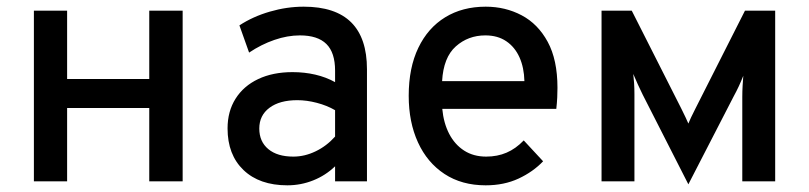

<svg xmlns="http://www.w3.org/2000/svg" viewBox="-20 -543 2423 575"><path d="M81.5 0V-511H181V-306.5H427V-511H527V0H427V-219.5H181V0Z M840.5 12Q757 12 709.2 -33.8Q661.5 -79.5 661.5 -158.5Q661.5 -209.5 685.5 -247.5Q709.5 -285.5 753.2 -306.2Q797 -327 856 -327Q892 -327 924.2 -319.5Q956.5 -312 983.5 -297V-331.5Q983.5 -385.5 957.5 -411.2Q931.5 -437 878 -437Q841 -437 801.8 -423.5Q762.5 -410 726 -385.5L697 -467Q737.5 -493.5 788.2 -508.2Q839 -523 889.5 -523Q984.5 -523 1031.8 -476Q1079 -429 1079 -335.5V0H983.5V-45Q955 -17.5 918 -2.8Q881 12 840.5 12ZM858.5 -74Q892.5 -74 925.2 -89.8Q958 -105.5 983.5 -134V-213Q959.5 -227 929 -235Q898.5 -243 870.5 -243Q817.5 -243 787 -220.2Q756.5 -197.5 756.5 -158Q756.5 -119 783.5 -96.5Q810.5 -74 858.5 -74Z M1434.5 12Q1363 12 1311.2 -22Q1259.5 -56 1231.8 -116.5Q1204 -177 1204 -256Q1204 -340 1232.8 -399.8Q1261.5 -459.5 1313.2 -491.2Q1365 -523 1434.5 -523Q1493.5 -523 1542.2 -497.2Q1591 -471.5 1620.2 -417.8Q1649.5 -364 1649.5 -280Q1649.5 -268 1648.8 -251.2Q1648 -234.5 1646 -217H1304.5Q1308.5 -174.5 1325.2 -142.2Q1342 -110 1370 -92Q1398 -74 1436 -74Q1469.5 -74 1497 -85.8Q1524.5 -97.5 1548.5 -122.5L1606.5 -60Q1576.5 -28.5 1533 -8.2Q1489.5 12 1434.5 12ZM1304 -300H1550.5Q1549.5 -340.5 1535.8 -371.2Q1522 -402 1496.2 -419.5Q1470.5 -437 1433.5 -437Q1382 -437 1345 -404Q1308 -371 1304 -300Z M2041.5 9 1904.5 -260Q1897 -275.5 1890.2 -290.2Q1883.5 -305 1876.5 -321.5Q1878 -309.5 1879 -293.8Q1880 -278 1880 -261.5V0H1781.5V-511H1872L2020.5 -217.5Q2028 -202 2033 -191.8Q2038 -181.5 2041.5 -173Q2045 -181.5 2049.8 -191.8Q2054.5 -202 2062.5 -217.5L2211 -511H2301.5V0H2203V-253Q2203 -269.5 2204 -286.8Q2205 -304 2206 -316Q2199.5 -299.5 2192.5 -284.5Q2185.5 -269.5 2177 -254Z"/></svg>

Font: Overpass Medium
Style: Regular
Weight: 500
Designer: Delve Withrington, Dave Bailey, Thomas Jockin
Foundry: Delve Fonts LLC
Version: Version 4.000